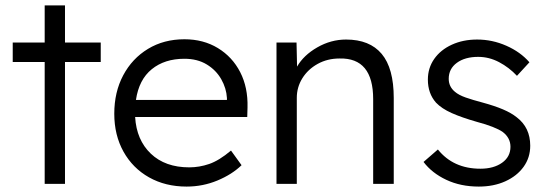

<svg xmlns="http://www.w3.org/2000/svg" viewBox="-20 -679 2023 709"><path d="M145 0V-450H27V-522H145V-659H220V-522H352V-450H220V0Z M669 10Q591 10 530.5 -24Q470 -58 436 -119Q402 -180 402 -259Q402 -339 435 -401Q468 -463 526.5 -498.5Q585 -534 661 -534Q731 -534 784.5 -501.5Q838 -469 867 -412.5Q896 -356 894 -282L893 -247H479Q484 -162 537 -111.5Q590 -61 679 -61Q716 -61 752.5 -73.5Q789 -86 833 -123L872 -69Q837 -35 783 -12.5Q729 10 669 10ZM661 -462Q588 -462 540.5 -423.5Q493 -385 482 -310H818V-317Q816 -353 797 -386.5Q778 -420 743.5 -441Q709 -462 661 -462Z M1001 0V-522H1075L1077 -433Q1101 -475 1151.5 -504Q1202 -533 1258 -533Q1345 -533 1389.5 -480Q1434 -427 1434 -317V0H1358V-313Q1358 -466 1234 -463Q1189 -463 1153 -443Q1117 -423 1096.5 -390Q1076 -357 1076 -318V0Z M1748 10Q1681 10 1628 -15Q1575 -40 1544 -81L1597 -127Q1654 -56 1754 -56Q1803 -56 1834 -78Q1865 -100 1865 -137Q1865 -170 1836 -192Q1823 -201 1799 -210.5Q1775 -220 1741 -229Q1685 -245 1648 -261.5Q1611 -278 1590 -300Q1560 -334 1560 -385Q1560 -428 1583.5 -461.5Q1607 -495 1648.5 -514Q1690 -533 1742 -533Q1798 -533 1850 -510Q1902 -487 1935 -449L1889 -399Q1860 -430 1823 -449.5Q1786 -469 1746 -469Q1697 -469 1667 -447Q1637 -425 1637 -388Q1637 -359 1660 -340Q1674 -328 1699.5 -319Q1725 -310 1763 -300Q1807 -288 1837.5 -275Q1868 -262 1888 -246Q1938 -208 1938 -141Q1938 -97 1913.5 -63Q1889 -29 1846 -9.5Q1803 10 1748 10Z"/></svg>

Font: Lexend Light
Style: Regular
Weight: 300
Designer: Bonnie Shaver-Troup, Thomas Jockin
Foundry: Lexend
Version: Version 1.007; ttfautohint (v1.8.3)